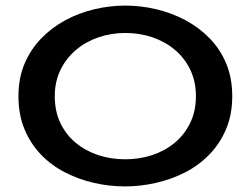

<svg xmlns="http://www.w3.org/2000/svg" viewBox="-20 -654 897 687"><path d="M428 13Q371 13 316.5 0.5Q262 -12 213 -37Q164 -62 126.5 -101Q89 -140 67.5 -192Q46 -244 46 -310Q46 -375 68 -426.5Q90 -478 128 -517Q166 -556 214.5 -582Q263 -608 318 -621Q373 -634 428 -634Q484 -634 539 -621Q594 -608 643 -582Q692 -556 730 -517Q768 -478 789.5 -426.5Q811 -375 811 -310Q811 -244 789 -192Q767 -140 729 -101Q691 -62 642 -37Q593 -12 537.5 0.5Q482 13 428 13ZM428 -84Q479 -84 524.5 -99Q570 -114 605 -143Q640 -172 660.5 -214Q681 -256 681 -310Q681 -362 661 -404Q641 -446 606 -475.5Q571 -505 525.5 -520.5Q480 -536 428 -536Q378 -536 332.5 -520.5Q287 -505 252 -475.5Q217 -446 196.5 -404Q176 -362 176 -310Q176 -256 196 -214Q216 -172 251 -143Q286 -114 331.5 -99Q377 -84 428 -84Z"/></svg>

Font: BioRhyme SemiExpanded SemiBold
Style: Regular
Weight: 600
Width: 6
Designer: Aoife Mooney
Foundry: Aoife Mooney Type
Version: Version 1.600;gftools[0.9.33]